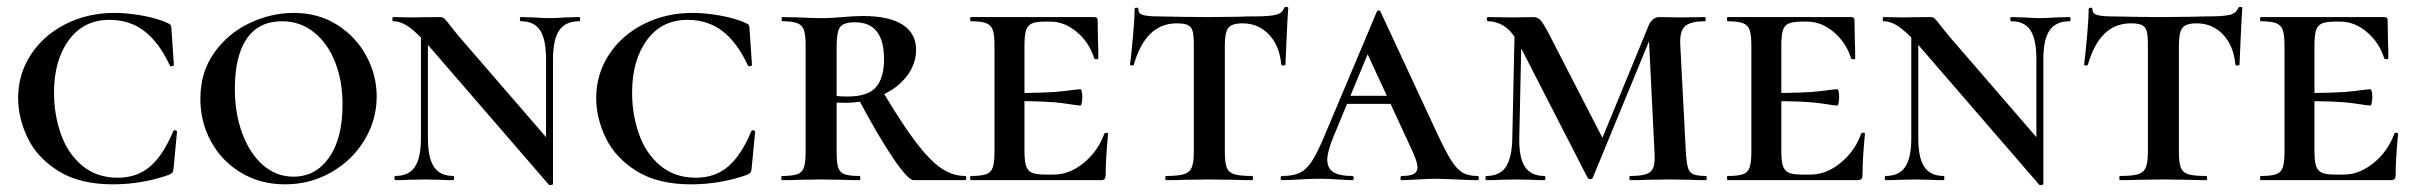

<svg xmlns="http://www.w3.org/2000/svg" viewBox="-20 -517 6940 551"><path d="M461 -451Q468 -448 470 -444.5Q472 -441 472 -434L479 -331Q479 -328 473.5 -327Q468 -326 467 -330Q436 -396 394 -428Q352 -460 294 -460Q220 -460 177.5 -402Q135 -344 135 -251Q135 -189 154.5 -133Q174 -77 215.5 -42Q257 -7 318 -7Q373 -7 410.5 -39Q448 -71 477 -140Q478 -144 483 -143Q488 -142 488 -139L478 -33Q477 -25 475 -22Q473 -19 464 -15Q387 12 304 12Q209 12 148 -26Q87 -64 59.5 -121Q32 -178 32 -236Q32 -304 68.5 -360Q105 -416 168.5 -448Q232 -480 309 -480Q346 -480 389.5 -472Q433 -464 461 -451Z M555 -233Q555 -310 595 -366Q635 -422 697 -451Q759 -480 823 -480Q894 -480 948 -445.5Q1002 -411 1031.5 -356Q1061 -301 1061 -240Q1061 -173 1026 -115Q991 -57 930.5 -22.5Q870 12 798 12Q727 12 671.5 -21.5Q616 -55 585.5 -111Q555 -167 555 -233ZM963 -217Q963 -284 942 -338Q921 -392 881.5 -424Q842 -456 789 -456Q723 -456 688.5 -406.5Q654 -357 654 -262Q654 -191 675.5 -133.5Q697 -76 735 -43Q773 -10 822 -10Q886 -10 924.5 -65Q963 -120 963 -217Z M1188 -446 1208 -443V-121Q1208 -64 1225.5 -38Q1243 -12 1281 -12Q1283 -12 1283 -6Q1283 0 1281 0Q1257 0 1244 -1L1199 -2L1153 -1Q1139 0 1114 0Q1112 0 1112 -6Q1112 -12 1114 -12Q1153 -12 1170.5 -38Q1188 -64 1188 -121ZM1555 13 1210 -386Q1176 -424 1153 -440Q1130 -456 1108 -456Q1106 -456 1106 -462Q1106 -468 1108 -468L1164 -467Q1173 -467 1187 -467.5Q1201 -468 1243 -468Q1251 -468 1256 -463Q1261 -458 1271 -445L1294 -416L1557 -112L1567 11Q1567 13 1562 14Q1557 15 1555 13ZM1567 11 1547 -20V-347Q1547 -404 1530 -430Q1513 -456 1475 -456Q1472 -456 1472 -462Q1472 -468 1475 -468L1512 -467Q1540 -465 1557 -465Q1574 -465 1604 -467L1642 -468Q1645 -468 1645 -462Q1645 -456 1642 -456Q1603 -456 1585 -430Q1567 -404 1567 -347Z M2120 -451Q2127 -448 2129 -444.5Q2131 -441 2131 -434L2138 -331Q2138 -328 2132.5 -327Q2127 -326 2126 -330Q2095 -396 2053 -428Q2011 -460 1953 -460Q1879 -460 1836.5 -402Q1794 -344 1794 -251Q1794 -189 1813.5 -133Q1833 -77 1874.5 -42Q1916 -7 1977 -7Q2032 -7 2069.5 -39Q2107 -71 2136 -140Q2137 -144 2142 -143Q2147 -142 2147 -139L2137 -33Q2136 -25 2134 -22Q2132 -19 2123 -15Q2046 12 1963 12Q1868 12 1807 -26Q1746 -64 1718.5 -121Q1691 -178 1691 -236Q1691 -304 1727.5 -360Q1764 -416 1827.5 -448Q1891 -480 1968 -480Q2005 -480 2048.5 -472Q2092 -464 2120 -451Z M2447 0Q2418 0 2401 -1L2335 -2L2273 -1Q2255 0 2224 0Q2222 0 2222 -6Q2222 -12 2224 -12Q2254 -12 2268 -17Q2282 -22 2287 -36.5Q2292 -51 2292 -81V-387Q2292 -417 2287 -431Q2282 -445 2268 -450.5Q2254 -456 2225 -456Q2223 -456 2223 -462Q2223 -468 2225 -468L2274 -467Q2312 -465 2335 -465Q2354 -465 2370 -466Q2386 -467 2398 -468Q2431 -471 2458 -471Q2532 -471 2570.5 -446Q2609 -421 2609 -374Q2609 -333 2582 -298Q2555 -263 2508 -242.5Q2461 -222 2405 -222Q2373 -222 2350 -226L2349 -247Q2374 -240 2412 -240Q2471 -240 2494 -267Q2517 -294 2517 -347Q2517 -453 2434 -453Q2401 -453 2391 -439.5Q2381 -426 2381 -385V-81Q2381 -50 2385.5 -36Q2390 -22 2403.5 -17Q2417 -12 2447 -12Q2449 -12 2449 -6Q2449 0 2447 0ZM2750 0H2602Q2586 0 2543.5 -62.5Q2501 -125 2444 -232L2514 -253Q2570 -159 2609.5 -107.5Q2649 -56 2681.5 -34Q2714 -12 2750 -12Q2753 -12 2753 -6Q2753 0 2750 0Z M2766 -12Q2796 -12 2810 -17Q2824 -22 2829 -36.5Q2834 -51 2834 -81V-387Q2834 -417 2829 -431Q2824 -445 2810 -450.5Q2796 -456 2766 -456Q2764 -456 2764 -462Q2764 -468 2766 -468H3120Q3130 -468 3130 -460L3131 -398Q3132 -379 3132 -350Q3132 -347 3126.5 -347Q3121 -347 3120 -350Q3106 -395 3070.5 -425Q3035 -455 2994 -455H2980Q2953 -455 2941 -449.5Q2929 -444 2924.5 -430Q2920 -416 2920 -386V-85Q2920 -55 2924.5 -41Q2929 -27 2941 -21.5Q2953 -16 2980 -16H3004Q3049 -16 3090 -49.5Q3131 -83 3149 -133Q3150 -136 3155 -136Q3160 -136 3160 -133Q3153 -61 3153 -15Q3153 -7 3150 -3.5Q3147 0 3138 0H2766Q2764 0 2764 -6Q2764 -12 2766 -12ZM2882 -227V-250Q2990 -250 3032.5 -255.5Q3075 -261 3080 -261Q3083 -261 3084.5 -254Q3086 -247 3086 -239Q3086 -230 3084.5 -222Q3083 -214 3080 -214Q3075 -214 3032.5 -220.5Q2990 -227 2882 -227Z M3234 -332Q3233 -329 3228 -329Q3223 -329 3223 -332Q3227 -363 3231.5 -413.5Q3236 -464 3236 -490Q3236 -495 3241.5 -495Q3247 -495 3247 -490Q3247 -477 3262 -473.5Q3277 -470 3300 -470Q3386 -468 3451 -468L3538 -469Q3555 -470 3584 -470Q3622 -470 3641 -474.5Q3660 -479 3665 -494Q3666 -497 3671.5 -497Q3677 -497 3677 -494Q3677 -488 3675 -464Q3674 -439 3672 -401.5Q3670 -364 3669 -332Q3669 -329 3663 -329Q3657 -329 3657 -332Q3652 -386 3621.5 -418Q3591 -450 3546 -450Q3515 -450 3505 -437Q3495 -424 3495 -387V-81Q3495 -50 3500.5 -36Q3506 -22 3522 -17Q3538 -12 3573 -12Q3576 -12 3576 -6Q3576 0 3573 0Q3541 0 3522 -1L3449 -2L3379 -1Q3360 0 3326 0Q3324 0 3324 -6Q3324 -12 3326 -12Q3361 -12 3377.5 -17Q3394 -22 3400 -36.5Q3406 -51 3406 -81V-389Q3406 -416 3402.5 -428Q3399 -440 3389 -445Q3379 -450 3357 -450Q3268 -450 3234 -332Z M3846 -242H4029L4036 -219H3831ZM4220 0Q4200 0 4158 -2Q4116 -4 4098 -4Q4081 -4 4049 -2Q4017 0 4003 0Q3999 0 3999 -6Q3999 -12 4003 -12Q4027 -12 4037.5 -18Q4048 -24 4048 -37Q4048 -51 4033 -84L3898 -376L3935 -434L3806 -123Q3789 -81 3789 -59Q3789 -34 3806.5 -23Q3824 -12 3860 -12Q3865 -12 3865 -6Q3865 0 3860 0Q3846 0 3820 -2Q3792 -4 3768 -4Q3743 -4 3709 -2Q3679 0 3660 0Q3655 0 3655 -6Q3655 -12 3660 -12Q3691 -12 3710 -21Q3729 -30 3745 -54.5Q3761 -79 3783 -132L3931 -483Q3933 -487 3937 -487Q3941 -487 3942 -483L4103 -137Q4128 -83 4144.5 -57Q4161 -31 4177.5 -21.5Q4194 -12 4220 -12Q4224 -12 4224 -6Q4224 0 4220 0Z M4327 -446 4347 -443 4340 -121Q4339 -64 4356.5 -38Q4374 -12 4412 -12Q4415 -12 4415 -6Q4415 0 4412 0Q4389 0 4376 -1L4330 -2L4284 -1Q4271 0 4245 0Q4243 0 4243 -6Q4243 -12 4245 -12Q4284 -12 4301.5 -38Q4319 -64 4320 -121ZM4876 0Q4849 0 4833 -1L4773 -2L4705 -1Q4688 0 4658 0Q4656 0 4656 -6Q4656 -12 4658 -12Q4690 -12 4705 -17.5Q4720 -23 4725 -37Q4730 -51 4728 -81L4711 -426L4736 -456L4551 -7Q4549 -3 4544 -3Q4538 -3 4536 -7L4342 -385Q4321 -426 4298 -441Q4275 -456 4250 -456Q4247 -456 4247 -462Q4247 -468 4250 -468L4323 -467L4380 -468Q4393 -468 4401.5 -458.5Q4410 -449 4427 -416L4583 -113L4543 -35L4711 -443Q4715 -454 4723.5 -461Q4732 -468 4741 -468L4800 -467L4873 -468Q4875 -468 4875 -462Q4875 -456 4873 -456Q4833 -456 4816.5 -442.5Q4800 -429 4802 -389L4818 -81Q4820 -50 4824 -36Q4828 -22 4839.5 -17Q4851 -12 4876 -12Q4878 -12 4878 -6Q4878 0 4876 0Z M4938 -12Q4968 -12 4982 -17Q4996 -22 5001 -36.5Q5006 -51 5006 -81V-387Q5006 -417 5001 -431Q4996 -445 4982 -450.5Q4968 -456 4938 -456Q4936 -456 4936 -462Q4936 -468 4938 -468H5292Q5302 -468 5302 -460L5303 -398Q5304 -379 5304 -350Q5304 -347 5298.5 -347Q5293 -347 5292 -350Q5278 -395 5242.5 -425Q5207 -455 5166 -455H5152Q5125 -455 5113 -449.5Q5101 -444 5096.5 -430Q5092 -416 5092 -386V-85Q5092 -55 5096.5 -41Q5101 -27 5113 -21.5Q5125 -16 5152 -16H5176Q5221 -16 5262 -49.5Q5303 -83 5321 -133Q5322 -136 5327 -136Q5332 -136 5332 -133Q5325 -61 5325 -15Q5325 -7 5322 -3.5Q5319 0 5310 0H4938Q4936 0 4936 -6Q4936 -12 4938 -12ZM5054 -227V-250Q5162 -250 5204.5 -255.5Q5247 -261 5252 -261Q5255 -261 5256.5 -254Q5258 -247 5258 -239Q5258 -230 5256.5 -222Q5255 -214 5252 -214Q5247 -214 5204.5 -220.5Q5162 -227 5054 -227Z M5465 -446 5485 -443V-121Q5485 -64 5502.5 -38Q5520 -12 5558 -12Q5560 -12 5560 -6Q5560 0 5558 0Q5534 0 5521 -1L5476 -2L5430 -1Q5416 0 5391 0Q5389 0 5389 -6Q5389 -12 5391 -12Q5430 -12 5447.5 -38Q5465 -64 5465 -121ZM5832 13 5487 -386Q5453 -424 5430 -440Q5407 -456 5385 -456Q5383 -456 5383 -462Q5383 -468 5385 -468L5441 -467Q5450 -467 5464 -467.5Q5478 -468 5520 -468Q5528 -468 5533 -463Q5538 -458 5548 -445L5571 -416L5834 -112L5844 11Q5844 13 5839 14Q5834 15 5832 13ZM5844 11 5824 -20V-347Q5824 -404 5807 -430Q5790 -456 5752 -456Q5749 -456 5749 -462Q5749 -468 5752 -468L5789 -467Q5817 -465 5834 -465Q5851 -465 5881 -467L5919 -468Q5922 -468 5922 -462Q5922 -456 5919 -456Q5880 -456 5862 -430Q5844 -404 5844 -347Z M5972 -332Q5971 -329 5966 -329Q5961 -329 5961 -332Q5965 -363 5969.5 -413.5Q5974 -464 5974 -490Q5974 -495 5979.5 -495Q5985 -495 5985 -490Q5985 -477 6000 -473.5Q6015 -470 6038 -470Q6124 -468 6189 -468L6276 -469Q6293 -470 6322 -470Q6360 -470 6379 -474.5Q6398 -479 6403 -494Q6404 -497 6409.5 -497Q6415 -497 6415 -494Q6415 -488 6413 -464Q6412 -439 6410 -401.5Q6408 -364 6407 -332Q6407 -329 6401 -329Q6395 -329 6395 -332Q6390 -386 6359.5 -418Q6329 -450 6284 -450Q6253 -450 6243 -437Q6233 -424 6233 -387V-81Q6233 -50 6238.5 -36Q6244 -22 6260 -17Q6276 -12 6311 -12Q6314 -12 6314 -6Q6314 0 6311 0Q6279 0 6260 -1L6187 -2L6117 -1Q6098 0 6064 0Q6062 0 6062 -6Q6062 -12 6064 -12Q6099 -12 6115.5 -17Q6132 -22 6138 -36.5Q6144 -51 6144 -81V-389Q6144 -416 6140.5 -428Q6137 -440 6127 -445Q6117 -450 6095 -450Q6006 -450 5972 -332Z M6468 -12Q6498 -12 6512 -17Q6526 -22 6531 -36.5Q6536 -51 6536 -81V-387Q6536 -417 6531 -431Q6526 -445 6512 -450.5Q6498 -456 6468 -456Q6466 -456 6466 -462Q6466 -468 6468 -468H6822Q6832 -468 6832 -460L6833 -398Q6834 -379 6834 -350Q6834 -347 6828.5 -347Q6823 -347 6822 -350Q6808 -395 6772.5 -425Q6737 -455 6696 -455H6682Q6655 -455 6643 -449.5Q6631 -444 6626.5 -430Q6622 -416 6622 -386V-85Q6622 -55 6626.5 -41Q6631 -27 6643 -21.5Q6655 -16 6682 -16H6706Q6751 -16 6792 -49.5Q6833 -83 6851 -133Q6852 -136 6857 -136Q6862 -136 6862 -133Q6855 -61 6855 -15Q6855 -7 6852 -3.5Q6849 0 6840 0H6468Q6466 0 6466 -6Q6466 -12 6468 -12ZM6584 -227V-250Q6692 -250 6734.5 -255.5Q6777 -261 6782 -261Q6785 -261 6786.5 -254Q6788 -247 6788 -239Q6788 -230 6786.5 -222Q6785 -214 6782 -214Q6777 -214 6734.5 -220.5Q6692 -227 6584 -227Z"/></svg>

Font: Cormorant SC SemiBold
Style: Regular
Weight: 600
Designer: Christian Thalmann (Catharsis Fonts)
Foundry: Catharsis Fonts
Version: Version 4.000